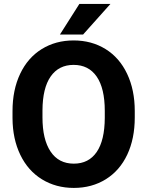

<svg xmlns="http://www.w3.org/2000/svg" viewBox="-20 -921 730 951"><path d="M647.5 -339.4Q647.5 -234.4 610.4 -155.3Q573.2 -76.2 504.2 -33.2Q435.1 9.8 345.7 9.8Q257.3 9.8 188 -32.7Q118.7 -75.2 80.6 -154.1Q42.5 -232.9 42 -335.4V-370.6Q42 -475.6 79.8 -555.4Q117.7 -635.3 186.8 -678Q255.9 -720.7 344.7 -720.7Q433.6 -720.7 502.7 -678Q571.8 -635.3 609.6 -555.4Q647.5 -475.6 647.5 -371.1ZM499 -371.6Q499 -483.4 459 -541.5Q418.9 -599.6 344.7 -599.6Q271 -599.6 231 -542.2Q190.9 -484.9 190.4 -374V-339.4Q190.4 -230.5 230.5 -170.4Q270.5 -110.4 345.7 -110.4Q419.4 -110.4 459 -168.2Q498.5 -226.1 499 -336.9ZM373 -901.4H526.9L391.6 -750H276.9Z"/></svg>

Font: RobotoDraft
Style: Bold
Weight: 700
Version: Version 2.001150; 2014